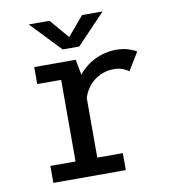

<svg xmlns="http://www.w3.org/2000/svg" viewBox="-78 -750 726 818"><g transform="rotate(-10 285.0 -341.5)"><path d="M420.5 -683 296.5 -553H225L101 -683H190.5L261.5 -600L331.5 -683ZM290 -73.5H400.5V0H87V-73.5H196V-426.5H92.5V-500H272L284.5 -433.5Q313.5 -470 356.8 -491Q400 -512 450 -512Q479.5 -512 503.2 -504Q527 -496 536 -489L488.5 -411.5Q481.5 -418.5 464.2 -425.5Q447 -432.5 425 -432.5Q376 -432.5 339.5 -404Q303 -375.5 290 -330.5Z"/></g></svg>

Font: League Mono Narrow
Style: Regular
Weight: 400
Width: 3
Designer: Tyler Finck
Foundry: The League of Moveable Type / Tyler Finck
Version: Version 2.210